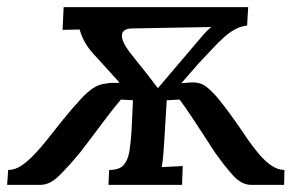

<svg xmlns="http://www.w3.org/2000/svg" viewBox="-50 -520 820 540"><path d="M-30 0 -27 -42Q-8 -42 10 -54Q28 -66 47 -86Q66 -106 84 -129Q105 -156 128.5 -185Q152 -214 176 -240Q192 -258 209.5 -270.5Q227 -283 248 -285Q257 -287 266.5 -287Q276 -287 285 -287V-289L226 -354Q201 -380 190.5 -398Q180 -416 174 -437L126 -436L129 -500H648L645 -448Q630 -447 614 -439Q598 -431 581.5 -416.5Q565 -402 547 -382.5Q529 -363 508 -341L460 -286L485 -288Q513 -290 531 -275.5Q549 -261 566 -240Q587 -214 607.5 -185Q628 -156 646 -129Q662 -106 679 -86Q696 -66 714 -54Q732 -42 750 -42L749 0H657Q630 0 606.5 -25.5Q583 -51 554 -92Q539 -115 521.5 -142Q504 -169 487 -194.5Q470 -220 455 -240L419 -238L412 -124Q411 -106 409.5 -87.5Q408 -69 405 -50L464 -53L462 0H255L257 -42Q286 -42 298 -56Q310 -70 314 -95Q318 -120 320 -153L324 -238L290 -240Q273 -220 253.5 -194.5Q234 -169 214 -142Q194 -115 176 -92Q142 -51 116 -25.5Q90 0 63 0ZM394 -272 497 -393Q514 -413 522.5 -423Q531 -433 544 -444L320 -440Q295 -439 293 -422Q291 -405 314 -374Q348 -332 365 -310Q382 -288 394 -272Z"/></svg>

Font: Lora Medium
Style: Italic
Weight: 500
Italic angle: -3°
Designer: Olga Karpushina, Alexei Vanyashin (Cyrillic)
Foundry: Cyreal
Version: Version 3.004